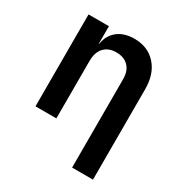

<svg xmlns="http://www.w3.org/2000/svg" viewBox="-172 -688 944 995"><g transform="rotate(30 300.0 -190.0)"><path d="M77 0V-550H199V-445H201Q209 -499 247.5 -529.5Q286 -560 347 -560Q428 -560 476.5 -506Q525 -452 525 -361V180H400V-348Q400 -398 373.5 -425Q347 -452 301 -452Q255 -452 228.5 -424Q202 -396 202 -344V0Z"/></g></svg>

Font: NKDuy Mono
Style: Bold
Weight: 700
Monospace: yes
Designer: NKDuy
Foundry: NKDuy
Version: Version 2.251; ttfautohint (v1.8.4.7-5d5b)